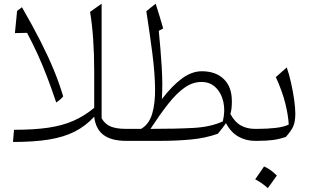

<svg xmlns="http://www.w3.org/2000/svg" viewBox="-20 -752 1669 1025"><path d="M522.5 -732.4V-120.6Q540 -89.8 570.3 -76.9Q600.6 -64 654.3 -64H654.8V0H654.3Q574.7 0 532.7 -31.5Q490.7 -63 482.9 -128.9Q437.5 -79.6 379.9 -50Q322.3 -20.5 242.4 -7.3Q162.6 5.9 49.3 5.9L54.7 -59.1Q161.1 -59.1 237.5 -70.3Q314 -81.5 372.6 -107.4Q431.2 -133.3 482.9 -176.3V-372.1Q482.9 -554.7 460.9 -688.5ZM97.2 -713.4Q153.8 -615.2 195.3 -533.7Q236.8 -452.1 266.6 -380.1Q296.4 -308.1 317.4 -237.3Q303.7 -220.7 280.3 -204.6Q253.9 -282.7 230 -345Q206.1 -407.2 180.7 -462.9Q155.3 -518.6 124.5 -576.7L59.6 -575.2L71.3 -693.8Z M1057.6 -371.6Q1131.8 -371.6 1174.8 -329.8Q1217.8 -288.1 1217.8 -211.9Q1217.8 -191.4 1216.1 -175Q1214.4 -158.7 1210 -143.6Q1232.9 -100.6 1265.6 -82.3Q1298.3 -64 1340.8 -64H1341.3V0H1340.8Q1293 0 1252.4 -22.9Q1211.9 -45.9 1186.5 -94.7Q1169.9 -70.3 1143.1 -38.1Q1076.2 -14.2 998 -7.1Q919.9 0 836.9 0H654.8Q640.1 0 640.1 -30.8V-33.2Q640.1 -64 654.8 -64H733.4Q775.4 -88.4 792.2 -144Q809.1 -199.7 807.9 -282Q806.6 -364.3 793.2 -468Q779.8 -571.8 761.2 -692.4L811 -732.4Q832.5 -666 851.1 -600.1L827.6 -587.4Q837.4 -491.2 843.3 -395.3Q849.1 -299.3 844.2 -223.1Q900.4 -295.9 952.4 -333.7Q1004.4 -371.6 1057.6 -371.6ZM1055.7 -314.5Q1007.8 -314.5 964.4 -283.4Q920.9 -252.4 877 -196.3Q833 -140.1 783.2 -64Q920.9 -64 1012.9 -69.1Q1105 -74.2 1169.4 -104Q1183.1 -159.7 1172.4 -207.8Q1161.6 -255.9 1131.3 -285.2Q1101.1 -314.5 1055.7 -314.5Z M1389.6 136.7Q1404.3 142.6 1421.1 154.1Q1438 165.5 1458 185.1Q1446.3 201.7 1434.3 218.5Q1422.4 235.4 1409.7 252.4Q1394.5 238.3 1377.2 226.3Q1359.9 214.4 1342.3 205.1Q1354.5 188 1366 171.4Q1377.4 154.8 1389.6 136.7ZM1341.3 0Q1326.7 0 1326.7 -30.8V-33.2Q1326.7 -64 1341.3 -64H1355.5Q1406.2 -64 1452.4 -69.3Q1498.5 -74.7 1521.5 -87.4Q1518.6 -138.2 1502.9 -200.9Q1487.3 -263.7 1452.6 -340.3L1510.7 -392.1Q1522.9 -358.4 1533.4 -311.8Q1543.9 -265.1 1550.3 -220.2Q1556.6 -175.3 1556.6 -146.5Q1556.6 -103.5 1545.9 -78.6Q1535.2 -53.7 1505.9 -21Q1469.7 -8.8 1435.8 -4.4Q1401.9 0 1353 0Z"/></svg>

Font: Pinar-DS2-FD Light
Style: Regular
Weight: 300
Designer: Amin Abedi
Version: Version 2.000